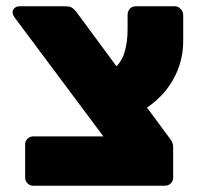

<svg xmlns="http://www.w3.org/2000/svg" viewBox="-20 -591 647 611"><path d="M86 0Q75 0 67.5 -7.5Q60 -15 60 -26V-131Q60 -142 67.5 -149.5Q75 -157 86 -157H309L26 -536Q24 -539 22 -543Q20 -547 20 -551Q20 -560 26.5 -565.5Q33 -571 42 -571H189Q205 -571 212.5 -564Q220 -557 223 -553L517 -155Q522 -149 526.5 -141.5Q531 -134 531 -121V-26Q531 -15 523.5 -7.5Q516 0 505 0ZM433 -239 337 -368Q366 -390 376 -423.5Q386 -457 386 -496V-543Q386 -556 393.5 -563.5Q401 -571 412 -571H537Q547 -571 555 -562.5Q563 -554 563 -543V-460Q563 -394 530 -336Q497 -278 433 -239Z"/></svg>

Font: Rubik ExtraBold
Style: Regular
Weight: 800
Designer: Hubert and Fischer
Foundry: Hubert and Fischer
Version: Version 2.300;gftools[0.9.30]